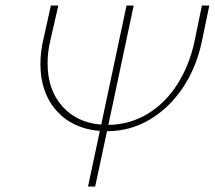

<svg xmlns="http://www.w3.org/2000/svg" viewBox="-20 -678 781 698"><path d="M741 -658 714 -528Q694 -432 644 -358Q594 -284 523 -242.5Q452 -201 369 -201L326 0H300L343 -202Q244 -210 185.5 -275.5Q127 -341 127 -445Q127 -489 137 -532L165 -658H192L163 -531Q153 -490 153 -448Q153 -352 206 -292Q259 -232 348 -225L440 -658H466L374 -224Q451 -225 515.5 -263.5Q580 -302 624 -370.5Q668 -439 687 -527L714 -658Z"/></svg>

Font: Ysabeau Extralight
Style: Italic
Weight: 200
Italic angle: -12°
Designer: Christian Thalmann (Catharsis Fonts)
Version: Version 0.003